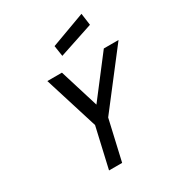

<svg xmlns="http://www.w3.org/2000/svg" viewBox="-220 -1095 1135 1231"><g transform="rotate(-30 347.0 -479.0)"><path d="M320 0H223L291 -297L167 -694H275L364 -406L585 -694H694L388 -297ZM572 -958 584 -870 331 -786 319 -865Z"/></g></svg>

Font: Panefresco 600wt
Style: Italic
Weight: 600
Foundry: Campivisivi & Chank Co
Version: Version 1.000